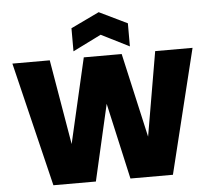

<svg xmlns="http://www.w3.org/2000/svg" viewBox="-61 -1019 1198 1085"><g transform="rotate(-5 538.0 -476.0)"><path d="M1049 -705 876 0H635L538 -432L439 0H198L27 -705H239L321 -223L432 -705H647L755 -227L837 -705ZM538 -824 377 -744V-875L538 -952L697 -875V-744Z"/></g></svg>

Font: Fz Poppins ExtBd
Style: Regular
Weight: 800
Designer: Ninad Kale (Devanagari), Jonny Pinhorn (Latin)
Foundry: Indian Type Foundry
Version: Vit hóa bi Vntype.Com & FontZin.Com